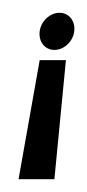

<svg xmlns="http://www.w3.org/2000/svg" viewBox="-20 -196 136 300"><path d="M9 84H65L83 -102H42ZM42 -147C40 -131 50 -118 65 -118C80 -118 94 -131 96 -147C98 -163 88 -176 73 -176C58 -176 44 -163 42 -147Z"/></svg>

Font: Hussar Tani
Style: DwaKurs
Weight: 700
Foundry: Cannot Into Space Fonts
Version: Version 0.92